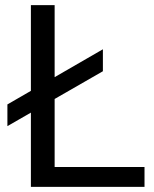

<svg xmlns="http://www.w3.org/2000/svg" viewBox="-20 -732 605 752"><path d="M9 -238V-323L383 -539V-453ZM101 0V-712H194V-78H546V0Z"/></svg>

Font: Muli Medium
Style: Regular
Weight: 500
Designer: Vernon Adams
Foundry: Vernon Adams
Version: Version 2.100; ttfautohint (v1.8.1.43-b0c9)